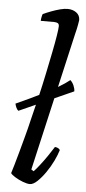

<svg xmlns="http://www.w3.org/2000/svg" viewBox="-56 -832 388 864"><g transform="rotate(5 138.0 -400.0)"><path d="M33 -324Q27 -328 23 -337Q19 -346 17 -355Q88 -387 132.5 -409.5Q177 -432 205.5 -449Q234 -466 254 -482Q264 -473 270 -459Q276 -445 276 -433ZM113 0Q100 0 80.5 -7.5Q61 -15 45 -25Q29 -35 25 -42Q29 -55 36.5 -80Q44 -105 53 -138.5Q62 -172 72.5 -210.5Q83 -249 92 -288Q105 -339 118 -394Q131 -449 142 -502Q153 -555 162 -600Q171 -645 176 -676.5Q181 -708 181 -719Q181 -729 175 -732.5Q169 -736 158 -736H98Q98 -743 100 -753Q102 -763 104 -767Q121 -775 141 -782.5Q161 -790 180 -795Q199 -800 214 -800Q237 -800 253.5 -788Q270 -776 270 -754Q270 -752 266.5 -732.5Q263 -713 257 -690L114 -66L125 -59Q135 -69 151 -89.5Q167 -110 183.5 -134Q200 -158 211 -176Q218 -176 225 -172.5Q232 -169 234 -164Q228 -143 214.5 -115Q201 -87 183 -61Q165 -35 146.5 -17.5Q128 0 113 0Z"/></g></svg>

Font: Texturina Medium 12pt Light
Style: Italic
Weight: 300
Italic angle: -11°
Version: Version 1.002